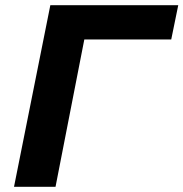

<svg xmlns="http://www.w3.org/2000/svg" viewBox="-20 -720 707 740"><path d="M667 -700H174L34 0H194L305 -568H640Z"/></svg>

Font: AWKNG-Font
Style: Bold Italic
Weight: 700
Italic angle: -11.3°
Designer: Awakening Church
Foundry: Awakening Church
Version: Version 1.700;PS 001.700;hotconv 1.0.88;makeotf.lib2.5.64775